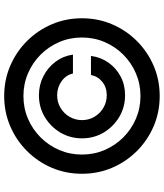

<svg xmlns="http://www.w3.org/2000/svg" viewBox="48 -827 790 926"><g transform="rotate(-90 443.0 -364.0)"><path d="M442.9 11.2Q365.2 11.2 297.4 -17.8Q229.5 -46.9 177.7 -98.6Q126 -150.4 96.9 -218.3Q67.9 -286.1 67.9 -363.8Q67.9 -441.4 96.9 -509.3Q126 -577.1 177.7 -628.9Q229.5 -680.7 297.4 -709.7Q365.2 -738.8 442.9 -738.8Q520.5 -738.8 588.4 -709.7Q656.2 -680.7 708 -628.9Q759.8 -577.1 788.8 -509.3Q817.9 -441.4 817.9 -363.8Q817.9 -286.1 788.8 -218.3Q759.8 -150.4 708 -98.6Q656.2 -46.9 588.4 -17.8Q520.5 11.2 442.9 11.2ZM442.9 -81.5Q501 -81.5 552.2 -103.5Q603.5 -125.5 642.3 -164.3Q681.2 -203.1 703.1 -254.2Q725.1 -305.2 725.1 -363.8Q725.1 -422.4 703.1 -473.4Q681.2 -524.4 642.3 -563.2Q603.5 -602.1 552.2 -624Q501 -646 442.9 -646Q384.3 -646 333.3 -624Q282.2 -602.1 243.4 -563.2Q204.6 -524.4 182.6 -473.4Q160.6 -422.4 160.6 -363.8Q160.6 -305.2 182.6 -254.2Q204.6 -203.1 243.4 -164.3Q282.2 -125.5 333.3 -103.5Q384.3 -81.5 442.9 -81.5ZM238.8 -363.3Q238.8 -420.9 266.8 -468Q294.9 -515.1 342 -543.2Q389.2 -571.3 446.8 -571.3Q496.6 -571.3 538.8 -549.6Q581.1 -527.8 608.6 -490.7Q636.2 -453.6 642.6 -407.2H551.3Q544.4 -440.4 514.4 -461.9Q484.4 -483.4 446.8 -483.4Q413.6 -483.4 386.2 -467.3Q358.9 -451.2 342.8 -423.8Q326.7 -396.5 326.7 -363.3Q326.7 -330.6 342.8 -303.5Q358.9 -276.4 386.2 -260.3Q413.6 -244.1 446.8 -244.1Q484.4 -244.1 511 -265.4Q537.6 -286.6 544.4 -320.3H636.2Q630.4 -273.4 604 -236.1Q577.6 -198.7 537.1 -177.2Q496.6 -155.8 446.8 -155.8Q389.2 -155.8 342 -183.8Q294.9 -211.9 266.8 -259Q238.8 -306.2 238.8 -363.3Z"/></g></svg>

Font: Inter Display Medium
Style: Regular
Weight: 500
Designer: Rasmus Andersson
Foundry: rsms
Version: Version 4.001;git-9221beed3